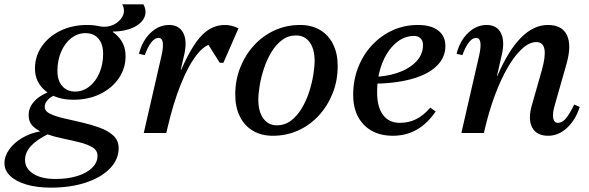

<svg xmlns="http://www.w3.org/2000/svg" viewBox="-111 -611 2706 882"><path d="M122.5 251Q58.7 251 10.5 236.7Q-37.6 222.5 -64.1 197.2Q-90.5 171.8 -90.5 138.9Q-90.5 105.9 -68.4 75.2Q-46.2 44.5 -8.9 22.4Q28.4 0.4 74.7 -7.8V-15.3H113.7V3.1Q58.1 30.2 31 59.8Q4 89.5 4 123.6Q4 163 41.7 187.1Q79.4 211.2 143.2 211.2Q200.2 211.2 244 197.6Q287.8 183.9 312.4 159.7Q337 135.5 337 104.4Q337 79.9 313.9 65.9Q290.9 51.9 255.1 43Q219.3 34.1 178.8 25.6Q138.3 17.1 102.5 4.8Q66.7 -7.5 43.6 -27.9Q20.6 -48.4 20.6 -82.2Q20.6 -118.9 48.8 -148Q76.9 -177.1 128.2 -194.5L152.7 -178.1Q125.8 -169.9 110.1 -154Q94.4 -138.2 94.4 -119.9Q94.4 -100.5 118.8 -88.5Q143.3 -76.5 182.1 -67.6Q220.9 -58.7 264.2 -48.7Q307.5 -38.7 346.3 -24.7Q385.1 -10.6 409.6 11.7Q434 34.1 434 69.4Q434 121.7 394 162.9Q354 204.2 283.5 227.6Q213.1 251 122.5 251ZM225.7 -152.8Q147.9 -152.8 98.7 -192.8Q49.6 -232.8 49.6 -295.7Q49.6 -352.7 81.2 -398.3Q112.8 -443.9 167.2 -470.1Q221.6 -496.3 289.7 -496.3Q368.6 -496.3 417.3 -456.4Q465.9 -416.5 465.9 -353.4Q465.9 -296.4 434.3 -250.8Q402.7 -205.2 348.7 -179Q294.7 -152.8 225.7 -152.8ZM233.7 -190.4Q270.1 -190.4 299.4 -213.5Q328.7 -236.6 345.7 -276Q362.7 -315.3 362.7 -364.5Q362.7 -408.6 341.1 -433.7Q319.5 -458.8 281.7 -458.8Q245.5 -458.8 216.2 -435.7Q186.8 -412.5 169.8 -373.2Q152.8 -333.9 152.8 -284.7Q152.8 -241.4 174.8 -215.9Q196.8 -190.4 233.7 -190.4ZM346.9 -456.9 347.7 -489.8Q381.8 -483.6 410.5 -497.4Q439.2 -511.2 452.3 -536.7Q465.3 -562.2 450.7 -591H548.1Q562.1 -564 555.7 -541Q549.4 -517.9 528.3 -501.1Q507.3 -484.3 475.8 -475.2Q444.4 -466.1 407.4 -466.1V-456.9Z M609.2 -17.1 671.5 -290.3H721.3Q770.5 -402.2 816.6 -449.3Q862.7 -496.3 922.2 -496.3Q954 -496.3 984.5 -480.8L915.2 -322.5H898.5L824.3 -440.3H869.4V-409.6Q833.1 -409.6 793.8 -360.4Q754.5 -311.2 719.3 -223Q684 -134.9 656.8 -17.1ZM549.4 0 631.1 -356.1Q639.9 -395.5 636.7 -416.2Q633.5 -436.9 617 -436.9Q583.5 -436.9 553.9 -357.7L527.3 -363.8Q542.6 -423.9 580.7 -460.1Q618.7 -496.3 665.2 -496.3Q712 -496.3 730.8 -459.7Q749.6 -423.1 735.6 -361.1L652.9 0Z M1142.2 12.7Q1089.7 12.7 1050.7 -10.4Q1011.8 -33.4 990.8 -76Q969.7 -118.5 969.7 -175.9Q969.7 -243.6 992.8 -301.3Q1015.8 -359 1056.5 -403.3Q1097.2 -447.5 1151.2 -471.9Q1205.2 -496.3 1267.8 -496.3Q1320.5 -496.3 1359.4 -473.2Q1398.2 -450.2 1419.2 -407.7Q1440.3 -365.3 1440.3 -307.7Q1440.3 -240.8 1417.2 -182.7Q1394.2 -124.6 1353.5 -80.3Q1312.9 -36.1 1258.9 -11.7Q1205 12.7 1142.2 12.7ZM1160.7 -35.4Q1197.5 -35.4 1225.6 -56.7Q1253.7 -77.9 1274.5 -112.3Q1295.2 -146.7 1308.5 -187Q1321.7 -227.3 1328 -265.6Q1334.3 -303.8 1334.3 -331.5Q1334.3 -385.9 1311.5 -417Q1288.8 -448.2 1249.3 -448.2Q1212.5 -448.2 1184.4 -426.9Q1156.3 -405.7 1135.6 -371.3Q1114.8 -336.9 1101.5 -296.6Q1088.3 -256.3 1082 -218.4Q1075.7 -180.6 1075.7 -152.1Q1075.7 -98.7 1098.5 -67.1Q1121.3 -35.4 1160.7 -35.4Z M1693.5 12.7Q1609.5 12.7 1560.4 -37.9Q1511.4 -88.6 1511.4 -174.6Q1511.4 -242.6 1534.1 -300.8Q1556.8 -359 1597.5 -403Q1638.2 -447.1 1692.3 -471.7Q1746.4 -496.3 1809.2 -496.3Q1869 -496.3 1902 -470.8Q1935 -445.4 1935 -399.4Q1935 -345.8 1893.8 -306.6Q1852.6 -267.4 1775.5 -246.8Q1698.5 -226.3 1590.8 -226.3V-257.5Q1658.9 -257.5 1713.3 -275.8Q1767.8 -294.1 1799.9 -327Q1832.1 -359.9 1832.1 -404.2Q1832.1 -423.7 1821 -434.8Q1810 -446 1791.5 -446Q1743.8 -446 1705.1 -411.3Q1666.4 -376.7 1643.9 -318.2Q1621.4 -259.8 1621.4 -186.5Q1621.4 -119.6 1648.5 -83.1Q1675.7 -46.7 1725.7 -46.7Q1767.4 -46.7 1801.3 -63.9Q1835.3 -81.1 1865.4 -116.5L1890.3 -99Q1814.8 12.7 1693.5 12.7Z M2407.3 12.7Q2354.1 12.7 2334 -24.8Q2313.8 -62.3 2331.5 -125.1L2378.2 -289.3Q2414.3 -417.8 2352.8 -417.8Q2321.4 -417.8 2288 -387.7Q2254.5 -357.7 2222.4 -302.8Q2190.3 -247.8 2162.9 -174.7Q2135.5 -101.6 2115.3 -14.8H2067.7L2124.3 -262.5H2174Q2274.5 -496.3 2405.8 -496.3Q2471.1 -496.3 2493.4 -449.4Q2515.6 -402.4 2491.3 -317L2437.3 -127.5Q2426.5 -90.4 2430.3 -68.6Q2434.1 -46.7 2452.2 -46.7Q2470.9 -46.7 2487.7 -65.9Q2504.4 -85.1 2527 -130.8L2552 -119.8Q2533.3 -60.2 2493.9 -23.7Q2454.5 12.7 2407.3 12.7ZM2008.4 0 2090.1 -356.1Q2098.9 -395.5 2095.7 -416.2Q2092.5 -436.9 2076 -436.9Q2042.5 -436.9 2012.9 -357.7L1986.3 -363.8Q2001.6 -423.9 2039.7 -460.1Q2077.7 -496.3 2124.2 -496.3Q2171 -496.3 2189.8 -459.7Q2208.6 -423.1 2194.6 -361.1L2111.9 0Z"/></svg>

Font: Platypi Light
Style: Italic
Weight: 300
Italic angle: -13°
Designer: David Sargent
Foundry: Bolt Cutter Type
Version: Version 1.200